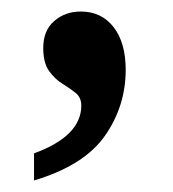

<svg xmlns="http://www.w3.org/2000/svg" viewBox="-20 -159 300 333"><path d="M39 107Q121 77 121 24Q121 10 111 2Q101 -6 88 -14Q75 -22 65 -36Q55 -50 55 -76Q55 -106 74 -122.5Q93 -139 120 -139Q156 -139 177 -112Q198 -85 198 -38Q198 25 162 76.5Q126 128 39 154Z"/></svg>

Font: Noto Serif Lao SemiCondensed SemiBold
Style: Regular
Weight: 600
Width: 4
Designer: Monotype Design Team
Foundry: Monotype Imaging Inc.
Version: Version 2.003; ttfautohint (v1.8.4.7-5d5b)